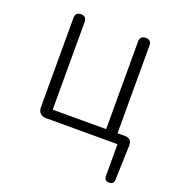

<svg xmlns="http://www.w3.org/2000/svg" viewBox="-132 -639 857 935"><g transform="rotate(20 297.0 -172.0)"><path d="M100 -267V-41C100 -16 116 0 141 0H306H512V166C512 182 521 190 537 190C553 190 561 183 562 167L568 -14V-17C568 -37 555 -50 535 -50H494V-505C494 -524 484 -534 465 -534C446 -534 435 -524 435 -505V-50H158V-505C158 -524 148 -534 129 -534C110 -534 100 -524 100 -505Z"/></g></svg>

Font: GenSenRounded2 TW L
Style: Regular
Weight: 300
Version: Version 2.100;PS 2.1;hotconv 16.6.51;makeotf.lib2.5.65220 DE